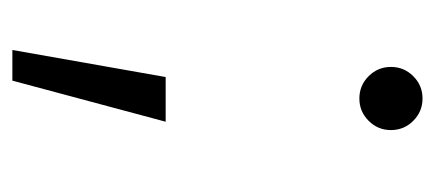

<svg xmlns="http://www.w3.org/2000/svg" viewBox="-219 -335 713 315"><g transform="rotate(90 137.5 -177.5)"><path d="M62 158.7 106.4 -92.8H179.7L112.3 158.7ZM141.6 -410.6Q120.1 -410.6 105 -425.8Q89.8 -440.9 89.8 -462.4Q89.8 -483.9 105 -499Q120.1 -514.2 141.6 -514.2Q163.1 -514.2 178.2 -499Q193.4 -483.9 193.4 -462.4Q193.4 -440.9 178.2 -425.8Q163.1 -410.6 141.6 -410.6Z"/></g></svg>

Font: Inter 18pt Light
Style: Regular
Weight: 300
Designer: Rasmus Andersson
Foundry: rsms
Version: Version 4.001;git-66647c0bb